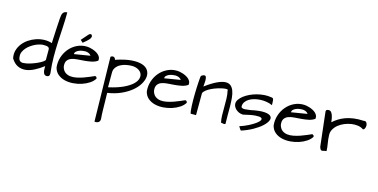

<svg xmlns="http://www.w3.org/2000/svg" viewBox="-121 -1667 5550 2820"><g transform="rotate(15 2653.5 -256.5)"><path d="M501 -134.8Q433.6 -83 365.7 -48.3Q297.9 -13.7 235.4 -6.8Q172.9 0 116.7 -25.9Q60.5 -51.8 16.6 -122.1Q2.9 -185.5 18.6 -242.2Q34.2 -298.8 70.3 -345.7Q106.4 -392.6 158.2 -427.2Q210 -461.9 268.6 -481.4Q327.1 -501 389.2 -502.9Q451.2 -504.9 507.8 -486.3Q507.8 -501 509.3 -531.2Q510.7 -561.5 512.7 -599.6Q514.6 -637.7 516.6 -679.7Q518.6 -721.7 521 -759.8Q523.4 -797.9 525.4 -827.6Q527.3 -857.4 528.3 -872.1Q530.3 -895.5 533.7 -915Q537.1 -934.6 545.9 -949.2Q554.7 -963.9 569.8 -972.2Q585 -980.5 610.4 -980.5Q610.4 -863.3 603.5 -752Q596.7 -640.6 591.3 -527.8Q585.9 -415 586.4 -297.9Q586.9 -180.7 602.5 -50.8Q602.5 -22.5 592.3 -10.7Q582 1 557.6 1Q534.2 1 522 -14.2Q509.8 -29.3 505.4 -50.3Q501 -71.3 501 -94.7Q501 -118.2 501 -134.8ZM101.6 -172.9Q103.5 -127.9 127.4 -108.9Q151.4 -89.8 194.3 -97.7Q214.8 -97.7 257.3 -108.9Q299.8 -120.1 345.2 -138.2Q390.6 -156.2 430.7 -178.2Q470.7 -200.2 487.3 -222.7V-384.8Q487.3 -399.4 480 -408.2Q472.7 -417 461.4 -421.4Q450.2 -425.8 438 -426.8Q425.8 -427.7 417 -427.7Q390.6 -431.6 356 -424.3Q321.3 -417 284.7 -400.9Q248 -384.8 213.4 -360.8Q178.7 -336.9 152.3 -307.1Q126 -277.3 111.3 -243.2Q96.7 -209 101.6 -172.9Z M667 -160.2Q658.2 -239.3 682.1 -314.5Q706.1 -389.6 754.4 -447.3Q802.7 -504.9 871.1 -538.6Q939.5 -572.3 1020.5 -570.3Q1034.2 -570.3 1057.1 -566.4Q1080.1 -562.5 1106 -554.2Q1131.8 -545.9 1156.7 -533.2Q1181.6 -520.5 1200.7 -502.9Q1219.7 -485.4 1229.5 -463.4Q1239.3 -441.4 1234.4 -414.1Q1194.3 -385.7 1142.1 -375Q1089.8 -364.3 1035.6 -359.9Q981.4 -355.5 929.7 -352.1Q877.9 -348.6 839.4 -334Q800.8 -319.3 779.8 -287.6Q758.8 -255.9 766.6 -196.3Q781.2 -142.6 814.9 -117.2Q848.6 -91.8 893.1 -86.4Q937.5 -81.1 987.8 -91.3Q1038.1 -101.6 1086.4 -118.2Q1134.8 -134.8 1176.8 -153.3Q1218.8 -171.9 1246.1 -183.6Q1258.8 -183.6 1267.6 -174.3Q1276.4 -165 1276.4 -152.3Q1252 -110.4 1202.1 -77.1Q1152.3 -43.9 1089.8 -23.4Q1027.3 -2.9 959.5 2Q891.6 6.8 832 -7.8Q772.5 -22.5 727.5 -59.6Q682.6 -96.7 667 -160.2ZM1011.7 -497.1Q994.1 -497.1 968.8 -493.2Q943.4 -489.3 919.9 -479.5Q896.5 -469.7 879.4 -454.1Q862.3 -438.5 862.3 -414.1L1104.5 -454.1Q1088.9 -477.5 1064 -487.3Q1039.1 -497.1 1011.7 -497.1ZM989.3 -738.3Q1002 -753.9 1013.7 -758.8Q1025.4 -763.7 1033.2 -760.3Q1041 -756.8 1045.9 -747.6Q1050.8 -738.3 1050.8 -727.5Q1047.9 -715.8 1043.5 -706.5Q1039.1 -697.3 1028.3 -684.6Q1017.6 -671.9 997.1 -653.8Q976.6 -635.7 943.4 -608.4L905.3 -642.6Z M1391.6 -515.6Q1395.5 -519.5 1406.2 -524.4Q1417 -529.3 1428.7 -528.8Q1440.4 -528.3 1451.2 -519.5Q1461.9 -510.7 1466.8 -489.3Q1606.4 -536.1 1706.1 -543.5Q1805.7 -550.8 1868.2 -529.8Q1930.7 -508.8 1958 -465.3Q1985.4 -421.9 1980.5 -367.7Q1975.6 -313.5 1939.9 -253.9Q1904.3 -194.3 1840.3 -141.6Q1776.4 -88.9 1686 -48.3Q1595.7 -7.8 1482.4 8.8Q1482.4 22.5 1482.9 51.8Q1483.4 81.1 1484.4 118.2Q1485.4 155.3 1485.8 196.3Q1486.3 237.3 1487.3 274.9Q1488.3 312.5 1489.7 342.8Q1491.2 373 1493.2 387.7Q1499 432.6 1475.6 451.7Q1452.1 470.7 1411.1 465.8ZM1729.5 -467.8Q1691.4 -467.8 1645.5 -459Q1599.6 -450.2 1560.1 -429.2Q1520.5 -408.2 1495.1 -372.6Q1469.7 -336.9 1472.7 -284.2V-73.2Q1608.4 -103.5 1695.3 -144.5Q1782.2 -185.5 1828.6 -229.5Q1875 -273.4 1885.7 -316.4Q1896.5 -359.4 1879.9 -393.1Q1863.3 -426.8 1823.2 -447.3Q1783.2 -467.8 1729.5 -467.8Z M2039.1 -160.2Q2030.3 -239.3 2054.2 -314.5Q2078.1 -389.6 2126.5 -447.3Q2174.8 -504.9 2243.2 -538.6Q2311.5 -572.3 2392.6 -570.3Q2406.2 -570.3 2429.2 -566.4Q2452.1 -562.5 2478 -554.2Q2503.9 -545.9 2528.8 -533.2Q2553.7 -520.5 2572.8 -502.9Q2591.8 -485.4 2601.6 -463.4Q2611.3 -441.4 2606.4 -414.1Q2566.4 -385.7 2514.2 -375Q2461.9 -364.3 2407.7 -359.9Q2353.5 -355.5 2301.8 -352.1Q2250 -348.6 2211.4 -334Q2172.9 -319.3 2151.9 -287.6Q2130.9 -255.9 2138.7 -196.3Q2153.3 -142.6 2187 -117.2Q2220.7 -91.8 2265.1 -86.4Q2309.6 -81.1 2359.9 -91.3Q2410.2 -101.6 2458.5 -118.2Q2506.8 -134.8 2548.8 -153.3Q2590.8 -171.9 2618.2 -183.6Q2630.9 -183.6 2639.6 -174.3Q2648.4 -165 2648.4 -152.3Q2624 -110.4 2574.2 -77.1Q2524.4 -43.9 2461.9 -23.4Q2399.4 -2.9 2331.5 2Q2263.7 6.8 2204.1 -7.8Q2144.5 -22.5 2099.6 -59.6Q2054.7 -96.7 2039.1 -160.2ZM2383.8 -497.1Q2366.2 -497.1 2340.8 -493.2Q2315.4 -489.3 2292 -479.5Q2268.6 -469.7 2251.5 -454.1Q2234.4 -438.5 2234.4 -414.1L2476.6 -454.1Q2460.9 -477.5 2436 -487.3Q2411.1 -497.1 2383.8 -497.1Z M3181.6 -480.5Q3188.5 -496.1 3167 -498.5Q3145.5 -501 3108.4 -494.1Q3071.3 -487.3 3025.4 -472.7Q2979.5 -458 2938 -438Q2896.5 -418 2865.7 -393.6Q2835 -369.1 2828.1 -344.7L2827.1 -12.7H2746.1Q2740.2 -26.4 2736.8 -56.2Q2733.4 -85.9 2731.4 -126.5Q2729.5 -167 2729 -214.4Q2728.5 -261.7 2729.5 -310.1Q2730.5 -358.4 2732.4 -404.8Q2734.4 -451.2 2736.8 -489.3Q2739.3 -527.3 2741.7 -553.2Q2744.1 -579.1 2747.1 -587.9Q2757.8 -595.7 2771.5 -602.5Q2785.2 -609.4 2798.8 -609.4Q2816.4 -608.4 2822.8 -586.4Q2829.1 -564.5 2829.1 -536.6Q2829.1 -508.8 2825.7 -482.4Q2822.3 -456.1 2822.3 -446.3Q2923.8 -521.5 2997.1 -555.7Q3070.3 -589.8 3120.6 -591.8Q3170.9 -593.8 3201.2 -568.4Q3231.4 -543 3248 -498Q3264.6 -453.1 3270 -393.1Q3275.4 -333 3276.4 -266.6Q3277.3 -200.2 3276.4 -131.3Q3275.4 -62.5 3278.3 0Q3266.6 5.9 3262.2 6.8Q3257.8 7.8 3252.4 6.3Q3247.1 4.9 3238.3 2.9Q3229.5 1 3210.9 0Q3199.2 -47.9 3197.8 -109.4Q3196.3 -170.9 3197.3 -235.4Q3198.2 -299.8 3196.3 -363.3Q3194.3 -426.8 3181.6 -480.5Z M3482.4 -19.5Q3551.8 -42 3611.8 -72.3Q3671.9 -102.5 3712.4 -131.8Q3752.9 -161.1 3767.1 -186Q3781.2 -210.9 3759.3 -223.6Q3737.3 -236.3 3672.9 -231.9Q3608.4 -227.5 3490.2 -198.2Q3455.1 -199.2 3427.2 -211.9Q3399.4 -224.6 3379.9 -243.2Q3360.4 -261.7 3350.1 -283.7Q3339.8 -305.7 3339.8 -326.2Q3339.8 -358.4 3361.8 -390.1Q3383.8 -421.9 3420.9 -450.2Q3458 -478.5 3506.8 -501.5Q3555.7 -524.4 3609.4 -538.6Q3663.1 -552.7 3719.2 -557.1Q3775.4 -561.5 3827.1 -551.8Q3856.4 -551.8 3861.3 -525.9Q3866.2 -500 3866.2 -442.4Q3826.2 -460.9 3779.8 -468.8Q3733.4 -476.6 3686.5 -474.6Q3639.6 -472.7 3595.7 -461.4Q3551.8 -450.2 3518.1 -430.2Q3484.4 -410.2 3462.9 -380.9Q3441.4 -351.6 3440.4 -314.5Q3440.4 -293.9 3456.5 -287.6Q3472.7 -281.2 3494.6 -281.7Q3516.6 -282.2 3540.5 -286.6Q3564.5 -291 3579.1 -291Q3710.9 -319.3 3784.2 -314.5Q3857.4 -309.6 3882.8 -283.2Q3908.2 -256.8 3890.6 -215.3Q3873 -173.8 3822.8 -127.9Q3772.5 -82 3695.3 -38.6Q3618.2 4.9 3524.4 35.2Q3519.5 35.2 3513.7 27.8Q3507.8 20.5 3501.5 10.7Q3495.1 1 3490.2 -7.8Q3485.4 -16.6 3482.4 -19.5Z M3967.8 -160.2Q3959 -239.3 3982.9 -314.5Q4006.8 -389.6 4055.2 -447.3Q4103.5 -504.9 4171.9 -538.6Q4240.2 -572.3 4321.3 -570.3Q4335 -570.3 4357.9 -566.4Q4380.9 -562.5 4406.7 -554.2Q4432.6 -545.9 4457.5 -533.2Q4482.4 -520.5 4501.5 -502.9Q4520.5 -485.4 4530.3 -463.4Q4540 -441.4 4535.2 -414.1Q4495.1 -385.7 4442.9 -375Q4390.6 -364.3 4336.4 -359.9Q4282.2 -355.5 4230.5 -352.1Q4178.7 -348.6 4140.1 -334Q4101.6 -319.3 4080.6 -287.6Q4059.6 -255.9 4067.4 -196.3Q4082 -142.6 4115.7 -117.2Q4149.4 -91.8 4193.8 -86.4Q4238.3 -81.1 4288.6 -91.3Q4338.9 -101.6 4387.2 -118.2Q4435.5 -134.8 4477.5 -153.3Q4519.5 -171.9 4546.9 -183.6Q4559.6 -183.6 4568.4 -174.3Q4577.1 -165 4577.1 -152.3Q4552.7 -110.4 4502.9 -77.1Q4453.1 -43.9 4390.6 -23.4Q4328.1 -2.9 4260.3 2Q4192.4 6.8 4132.8 -7.8Q4073.2 -22.5 4028.3 -59.6Q3983.4 -96.7 3967.8 -160.2ZM4312.5 -497.1Q4294.9 -497.1 4269.5 -493.2Q4244.1 -489.3 4220.7 -479.5Q4197.3 -469.7 4180.2 -454.1Q4163.1 -438.5 4163.1 -414.1L4405.3 -454.1Q4389.6 -477.5 4364.7 -487.3Q4339.8 -497.1 4312.5 -497.1Z M4650.4 -558.6Q4650.4 -577.1 4663.6 -583Q4676.8 -588.9 4692.4 -588.9Q4717.8 -588.9 4732.9 -567.9Q4748 -546.9 4756.3 -519Q4764.6 -491.2 4768.1 -464.4Q4771.5 -437.5 4773.4 -425.8Q4809.6 -459 4854.5 -487.3Q4899.4 -515.6 4954.6 -535.6Q5009.8 -555.7 5077.6 -564.9Q5145.5 -574.2 5229.5 -569.3Q5255.9 -575.2 5269 -558.1Q5282.2 -541 5284.2 -517.6Q5286.1 -494.1 5276.9 -471.7Q5267.6 -449.2 5249 -445.3Q5214.8 -470.7 5166.5 -478Q5118.2 -485.4 5065.9 -477.5Q5013.7 -469.7 4962.9 -448.7Q4912.1 -427.7 4872.6 -395.5Q4833 -363.3 4810.1 -321.3Q4787.1 -279.3 4791 -230.5Q4791 -200.2 4794.9 -171.4Q4798.8 -142.6 4803.2 -113.8Q4807.6 -85 4811.5 -56.2Q4815.4 -27.3 4815.4 2Q4789.1 3.9 4772.9 8.8Q4756.8 13.7 4746.1 13.2Q4735.4 12.7 4727.5 3.4Q4719.7 -5.9 4710 -34.2Q4709 -41 4705.1 -75.2Q4701.2 -109.4 4695.8 -158.2Q4690.4 -207 4683.6 -265.1Q4676.8 -323.2 4670.4 -379.4Q4664.1 -435.5 4658.7 -482.9Q4653.3 -530.3 4650.4 -558.6Z"/></g></svg>

Font: Architects Daughter-petzku
Style: Regular
Weight: 400
Designer: Kimberly Geswein
Foundry: Kimberly Geswein
Version: Version 1.000 2010 initial release